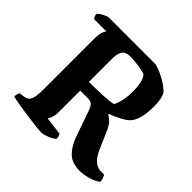

<svg xmlns="http://www.w3.org/2000/svg" viewBox="-175 -875 1047 1047"><g transform="rotate(45 348.0 -352.0)"><path d="M275 0Q268 0 244.5 -2.5Q221 -5 189 -9Q157 -13 125 -18Q93 -23 68 -27.5Q43 -32 35 -35Q35 -45 38 -54.5Q41 -64 44 -68L73 -72Q102 -76 111.5 -98.5Q121 -121 121 -176V-560Q121 -606 129 -622Q137 -638 139 -641H46Q43 -643 38.5 -651.5Q34 -660 34 -671Q39 -678 51.5 -685.5Q64 -693 76.5 -698.5Q89 -704 95 -704H456Q481 -698 508.5 -685Q536 -672 559.5 -656Q583 -640 596 -625Q605 -609 609 -585.5Q613 -562 613 -534Q613 -482 603.5 -447.5Q594 -413 579 -396Q565 -379 531.5 -361Q498 -343 468 -333V-327Q488 -316 501.5 -300Q515 -284 528 -253L560 -179Q583 -123 606 -102Q629 -81 656 -80H683Q687 -74 691.5 -62.5Q696 -51 696 -37Q670 -18 635 -9Q600 0 576 0Q514 0 481 -32.5Q448 -65 429 -120L375 -274Q368 -292 358 -302Q348 -312 328 -312H267V-148Q267 -121 260.5 -103.5Q254 -86 249 -79L354 -66Q356 -63 359 -54Q362 -45 362 -35Q348 -21 320.5 -10.5Q293 0 275 0ZM267 -379Q320 -379 368.5 -381Q417 -383 449 -390Q460 -410 467 -441Q474 -472 474 -515Q474 -548 468 -575.5Q462 -603 448 -619Q435 -625 411 -629Q387 -633 363.5 -635Q340 -637 329 -637Q293 -637 280 -616Q267 -595 267 -561Z"/></g></svg>

Font: Texturina 72pt ExtraBold
Style: Regular
Weight: 800
Designer: Guillermo Torres Carreño
Foundry: Omnibus-Type
Version: Version 1.002; ttfautohint (v1.8.3)